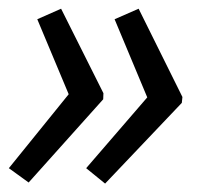

<svg xmlns="http://www.w3.org/2000/svg" viewBox="-20 -486 478 445"><path d="M223.6 -60.5 179.7 -96.2 321.3 -260.3 245.6 -441.4 301.3 -465.8 402.8 -261.2 401.4 -247.6ZM46.4 -63 0.5 -96.2 139.2 -267.6 66.4 -441.4 121.6 -465.8 219.7 -270 219.2 -255.9Z"/></svg>

Font: Open Sans SemiCondensed
Style: Italic
Weight: 400
Width: 4
Italic angle: -12°
Designer: Monotype Design Team
Foundry: Monotype Imaging Inc.
Version: Version 3.000